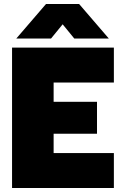

<svg xmlns="http://www.w3.org/2000/svg" viewBox="-20 -936 597 956"><path d="M209 -916H374L522 -744H350L292 -815L234 -744H61ZM40 -699H547V-525H247V-429H463V-270H247V-174H547V0H40Z"/></svg>

Font: Prompt ExtraBold
Style: Regular
Weight: 800
Designer: Katatrad Team
Foundry: CadsonDemak
Version: Version 1.000